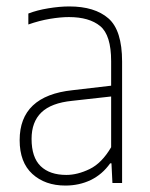

<svg xmlns="http://www.w3.org/2000/svg" viewBox="-20 -568 466 596"><path d="M183 8Q120 8 80.5 -28Q41 -64 41 -133Q41 -270.5 205 -288L325 -302V-378Q325 -459 291 -487Q257 -515 194 -515Q168 -515 135 -509.5Q102 -504 68 -492V-526Q95 -536.5 130 -542.2Q165 -548 195 -548Q274 -548 316.5 -511Q359 -474 359 -377V0H329L326 -61H322Q297.5 -26.5 261.8 -9.2Q226 8 183 8ZM78 -137Q78 -79.5 106.2 -52.2Q134.5 -25 186 -25Q220.5 -25 258.2 -43.2Q296 -61.5 325 -111V-268.5L204 -255Q139 -248.5 108.5 -219Q78 -189.5 78 -137Z"/></svg>

Font: Encode Sans Cnd Th
Style: Regular
Weight: 100
Width: 3
Designer: Multiple Designers
Foundry: Impallari Type
Version: Version 3.002; ttfautohint (v1.8.3) -l 8 -r 50 -G 200 -x 14 